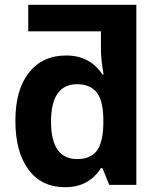

<svg xmlns="http://www.w3.org/2000/svg" viewBox="-20 -780 673 810"><path d="M305.7 -108.9Q360.4 -108.9 387 -142.1Q413.6 -175.3 416 -254.9V-271Q416 -353.5 388.7 -389.2Q360.4 -424.8 305.7 -424.8Q195.3 -424.8 195.3 -266.8Q195.3 -108.9 305.7 -108.9ZM412.1 -465.8H417Q405.8 -528.3 405.8 -575.2V-647.9H99.1V-759.8H555.2V0H440.9L412.1 -70.8H405.8Q355 9.8 254.9 9.8Q154.8 9.8 99.9 -64.9Q44.9 -139.6 44.9 -270.5Q44.9 -401.4 102.1 -473.6Q159.2 -545.9 259.3 -545.9Q359.4 -545.9 412.1 -465.8Z"/></svg>

Font: NotoSans-Bold
Style: Bold
Weight: 700
Designer: Monotype Design team
Foundry: Monotype Imaging Inc.
Version: Version 1.04